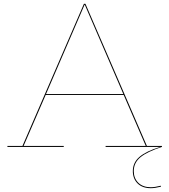

<svg xmlns="http://www.w3.org/2000/svg" viewBox="-20 -772 890 1009"><path d="M683 127Q683 165 707 188.5Q731 212 773 212Q793 212 825 204L826 209Q794 217 773 217Q728 217 703 192Q678 167 678 127Q678 82 713.5 52Q749 22 819 1V0H535V-5H746L630 -273H220L104 -5H315V0H19V-5H98L421 -752H429L752 -5H831V0Q754 25 718.5 54Q683 83 683 127ZM628 -278 426 -746H424L222 -278Z"/></svg>

Font: Hepta Slab Hairline
Style: Regular
Weight: 400
Designer: Michael LaGattuta
Foundry: Michael LaGattuta
Version: Version 1.100; ttfautohint (v1.8) -l 8 -r 50 -G 200 -x 14 -D